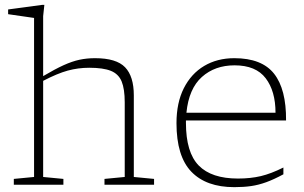

<svg xmlns="http://www.w3.org/2000/svg" viewBox="-20 -762 1256 792"><path d="M241.5 0H37V-24L120.5 -32V-688L13.5 -703.5V-723L154.5 -742H163L158 -695.5V-448Q207 -477 242.2 -493Q277.5 -509 307.8 -515.5Q338 -522 372 -522Q460 -522 496 -484.5Q532 -447 532 -368.5V-32L615.5 -24V0H411V-24L494.5 -32V-340Q494.5 -395 481.8 -426Q469 -457 437.2 -469.8Q405.5 -482.5 348 -482.5Q302.5 -482.5 259.5 -470.8Q216.5 -459 158 -428.5V-32L241.5 -24Z M946.5 -522Q1060 -522 1110.5 -458Q1161 -394 1160 -265H747Q747 -260.5 747 -255.5Q747 -133 799.8 -79.2Q852.5 -25.5 961.5 -25.5Q1013.5 -25.5 1055.8 -35.5Q1098 -45.5 1149 -71V-43Q1110 -22 1078.5 -10.5Q1047 1 1016 5.5Q985 10 946.5 10Q830.5 10 769.2 -53.8Q708 -117.5 708 -254Q708 -338 738.2 -398Q768.5 -458 822.2 -490Q876 -522 946.5 -522ZM947.5 -492.5Q866.5 -492.5 812.8 -444.5Q759 -396.5 749 -297H1116.5Q1116.5 -386 1076 -439.2Q1035.5 -492.5 947.5 -492.5Z"/></svg>

Font: Newsreader 6pt ExtraLight
Style: Regular
Weight: 275
Designer: Hugues Gentile
Foundry: Production Type
Version: Version 1.003; ttfautohint (v1.8.3)